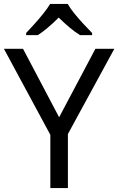

<svg xmlns="http://www.w3.org/2000/svg" viewBox="-20 -964 606 984"><path d="M283 -363 469 -714H566L328 -277V0H238V-273L0 -714H98ZM327 -944Q339 -922 361.5 -894.5Q384 -867 408.5 -840.5Q433 -814 452 -795V-784H390Q364 -800 336 -823.5Q308 -847 281 -874Q254 -847 227 -824Q200 -801 174 -784H114V-795Q133 -815 156.5 -841Q180 -867 202 -894.5Q224 -922 237 -944Z"/></svg>

Font: Noto Sans Takri
Style: Regular
Weight: 400
Designer: Monotype Design Team
Foundry: Monotype Imaging Inc.
Version: Version 2.003; ttfautohint (v1.8.4.7-5d5b)